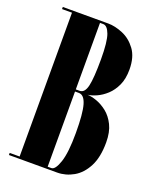

<svg xmlns="http://www.w3.org/2000/svg" viewBox="-133 -777 687 853"><g transform="rotate(20 211.0 -350.0)"><path d="M14.5 0V-10H61.5V-690H14.5V-700H229Q262 -700 299 -684.5Q336 -669 362 -633.8Q388 -598.5 388 -539.5Q388 -496 373.8 -465Q359.5 -434 337.8 -414Q316 -394 292.5 -383.5Q269 -373 251 -371Q269.5 -370.5 294.8 -361.8Q320 -353 344.5 -333.8Q369 -314.5 385.2 -281.8Q401.5 -249 401.5 -200Q401.5 -130 378.5 -85.8Q355.5 -41.5 319 -20.8Q282.5 0 242 0ZM194 -375.5H212.5Q236 -375.5 244.8 -413.2Q253.5 -451 253.5 -539.5Q253.5 -623 241 -656.5Q228.5 -690 209 -690H194ZM194 -10H211.5Q230 -10 245.2 -55.2Q260.5 -100.5 260.5 -193.5Q260.5 -286 248.8 -325.8Q237 -365.5 212.5 -365.5H194Z"/></g></svg>

Font: Imbue 100pt ExtraBold
Style: Regular
Weight: 800
Designer: Tyler Finck
Foundry: Etcetera Type Company
Version: Version 1.102; ttfautohint (v1.8.3)